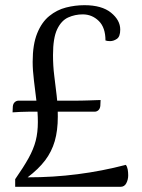

<svg xmlns="http://www.w3.org/2000/svg" viewBox="-20 -720 549 740"><path d="M184.3 -507.8Q184.3 -466 189.1 -428.3Q193.8 -390.5 198.3 -352.4Q202.8 -314.3 202.8 -270.2Q202.8 -217.2 191.1 -176.3Q179.3 -135.5 153.8 -101.8Q128.2 -68.1 86.4 -36.5Q185.6 -36.5 279.3 -48.6Q373.1 -60.6 464.9 -84.6Q470.2 -78.1 472.2 -67Q474.1 -55.9 474.1 -44.2Q474.1 -28 466.9 -14Q459.7 0 444.5 0H38.5V-29.4Q71.1 -76.2 90.2 -110.7Q109.3 -145.2 117.6 -177.4Q125.9 -209.7 125.9 -249.6Q125.9 -286 120.9 -327.1Q115.9 -368.2 110.9 -408.8Q105.9 -449.5 105.9 -481.8Q105.9 -548.8 123.4 -591.7Q140.8 -634.7 170 -658.3Q199.1 -682 234.3 -691Q269.5 -700 305.4 -700Q372.2 -700 407.8 -671.2Q443.4 -642.3 443.4 -606.2Q443.4 -578.8 430.5 -570.2Q417.7 -561.5 404.4 -561.5Q393.8 -561.5 386.5 -564Q386.5 -614.1 360.6 -639.3Q334.7 -664.6 298.9 -664.6Q269.2 -664.6 242.9 -652.8Q216.5 -640.9 200.4 -607.4Q184.3 -573.8 184.3 -507.8ZM28.4 -287 29.4 -309.3Q30.4 -320.4 36.8 -326.2Q43.3 -332.1 51.9 -332.1H278.8Q282.8 -332.1 295.3 -332.3Q307.8 -332.5 323.2 -333Q338.6 -333.5 351.2 -334Q363.7 -334.5 367.7 -334.5L366.7 -312.2Q365.7 -301.6 359.5 -295.5Q353.3 -289.5 344.2 -289.5H88.4Q78.4 -289.5 58.4 -288.7Q38.4 -288 28.4 -287Z"/></svg>

Font: Arima Thin
Style: Regular
Weight: 100
Designer: Joana Correia and Natanael Gama
Foundry: NDISCOVER
Version: Version 1.101;gftools[0.9.23]